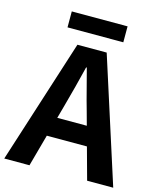

<svg xmlns="http://www.w3.org/2000/svg" viewBox="-136 -1011 913 1104"><g transform="rotate(15 320.5 -459.0)"><path d="M-3.8 0 233.3 -740.8H407.5L644.9 0H489.5L383.7 -385.9Q366.9 -444.1 351.2 -506.3Q335.5 -568.5 319.4 -627.9H315.4Q300.9 -567.7 284.7 -505.9Q268.5 -444.1 252.5 -385.9L146.3 0ZM143.3 -190.1V-304.8H495.4V-190.1ZM152.4 -822.6V-917.5H484.5V-822.6Z"/></g></svg>

Font: Noto Sans TC Thin
Style: Regular
Weight: 100
Designer: Ryoko NISHIZUKA 西塚涼子 (kana, bopomofo & ideographs); Paul D. Hunt (Latin, Greek & Cyrillic); Sandoll Communications 산돌커뮤니
Foundry: Adobe
Version: Version 2.004-H2;hotconv 1.0.118;makeotfexe 2.5.65603